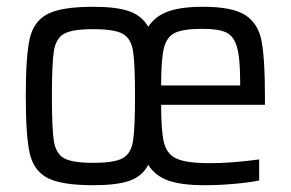

<svg xmlns="http://www.w3.org/2000/svg" viewBox="-20 -538 859 566"><path d="M761 -229H455Q455 -151 463.5 -117Q472 -83 501.5 -70Q531 -57 599 -57Q663 -57 744 -68V-6Q716 0 670.5 4Q625 8 583 8Q516 8 477 -5.5Q438 -19 417 -52Q399 -18 361.5 -5Q324 8 255 8Q161 8 120 -13.5Q79 -35 67.5 -86.5Q56 -138 56 -255Q56 -372 67.5 -423.5Q79 -475 120 -496.5Q161 -518 255 -518Q323 -518 360.5 -505Q398 -492 417 -459Q437 -490 475 -504Q513 -518 579 -518Q665 -518 703 -493.5Q741 -469 751 -417.5Q761 -366 761 -255ZM455 -286H688V-296Q688 -367 678.5 -399.5Q669 -432 646.5 -442.5Q624 -453 577 -453Q520 -453 495.5 -441Q471 -429 463 -395.5Q455 -362 455 -286ZM378 -255Q378 -352 372 -388.5Q366 -425 341.5 -438.5Q317 -452 255 -452Q193 -452 169 -438.5Q145 -425 139 -388.5Q133 -352 133 -255Q133 -157 139 -121Q145 -85 169 -71.5Q193 -58 255 -58Q317 -58 341.5 -71.5Q366 -85 372 -121.5Q378 -158 378 -255Z"/></svg>

Font: Assailand
Style: Regular
Weight: 400
Designer: Hector Gatti with collaboration of the Omnibus-Type team
Foundry: Omnibus-Type
Version: Version 0.072;October 19, 2019;FontCreator 12.0.0.2547 64-bi